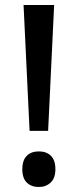

<svg xmlns="http://www.w3.org/2000/svg" viewBox="-20 -734 310 766"><path d="M98 -212 74 -714H196L172 -212ZM135 12Q105 12 87 -5.5Q69 -23 69 -59Q69 -94 86.5 -112Q104 -130 135 -130Q165 -130 183 -112.5Q201 -95 201 -59Q201 -23 182 -5.5Q163 12 135 12Z"/></svg>

Font: Noto Sans Tamil SemiCondensed Medium
Style: Regular
Weight: 500
Width: 4
Designer: Jelle Bosma - Monotype Design Team
Foundry: Monotype Imaging Inc.
Version: Version 2.004; ttfautohint (v1.8.4.7-5d5b)